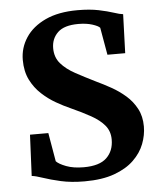

<svg xmlns="http://www.w3.org/2000/svg" viewBox="-54 -798 711 856"><g transform="rotate(-5 301.5 -370.5)"><path d="M290.5 11Q230.5 11 184.2 0.5Q138 -10 106 -21Q74 -32 57 -33.5L65.5 -217.5H147.5L169.5 -89.5Q181.5 -76.5 213.8 -64.2Q246 -52 292 -52Q362.5 -52 394.5 -82.8Q426.5 -113.5 426.5 -164.5Q426.5 -201.5 405 -227.5Q383.5 -253.5 345 -275Q306.5 -296.5 255.5 -319.5Q226 -332.5 192.8 -351.5Q159.5 -370.5 129.8 -398Q100 -425.5 81.2 -463.2Q62.5 -501 62.5 -552Q62.5 -606.5 92.5 -652Q122.5 -697.5 180.8 -724.8Q239 -752 325 -752Q379 -752 418.8 -743.8Q458.5 -735.5 484.8 -726.8Q511 -718 526 -716.5L520 -542.5H440.5L419 -665Q412 -673.5 385.5 -682Q359 -690.5 323 -690.5Q259.5 -690.5 230.8 -662.8Q202 -635 202 -592.5Q202 -551.5 226 -523.8Q250 -496 290.5 -474Q331 -452 379.5 -428Q411.5 -413 445.5 -394Q479.5 -375 508.8 -349.5Q538 -324 556.2 -289.8Q574.5 -255.5 574.5 -210Q574.5 -171 559.5 -132Q544.5 -93 511.2 -60.8Q478 -28.5 423.8 -8.8Q369.5 11 290.5 11Z"/></g></svg>

Font: Merriweather
Style: Bold
Weight: 700
Designer: Eben Sorkin
Foundry: Eben Sorkin
Version: Version 2.100; ttfautohint (v1.7.19-72a1) -l 8 -r 50 -G 200 